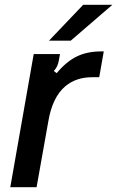

<svg xmlns="http://www.w3.org/2000/svg" viewBox="-20 -783 490 803"><path d="M23 0 121 -557H231L226 -530Q222 -504 205 -486L217 -477Q258 -526 301.5 -547Q345 -568 403 -568H414L395 -460H365Q299 -460 254 -423Q199 -377 182 -275L133 0ZM276 -613H185L328 -763H450Z"/></svg>

Font: Open Sauce Sans Medium Italic
Style: Regular
Weight: 500
Italic angle: -10°
Designer: Alfredo Marco Pradil
Foundry: Creative Sauce Fz LLC
Version: Version 1.477